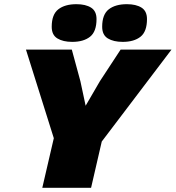

<svg xmlns="http://www.w3.org/2000/svg" viewBox="-20 -897 839 917"><path d="M182 0 237 -237 104 -660H323L364 -509L389 -392L457 -509L556 -660H799L466 -221L415 0ZM566 -697Q522 -697 495 -713.5Q468 -730 468 -769Q468 -828 499.5 -852.5Q531 -877 586 -877Q630 -877 656 -860.5Q682 -844 682 -806Q682 -746 651 -721.5Q620 -697 566 -697ZM325 -697Q281 -697 254 -713.5Q227 -730 227 -769Q227 -828 258.5 -852.5Q290 -877 345 -877Q389 -877 415 -860.5Q441 -844 441 -806Q441 -746 410 -721.5Q379 -697 325 -697Z"/></svg>

Font: Work Sans Black
Style: Italic
Weight: 900
Italic angle: -13°
Designer: Wei Huang
Foundry: Wei Huang
Version: Version 2.009; ttfautohint (v1.8.3)